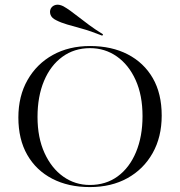

<svg xmlns="http://www.w3.org/2000/svg" viewBox="-20 -776 758 808"><path d="M358.1 11.3Q267.7 11.3 200 -23.8Q132.3 -58.9 94.8 -124.2Q57.3 -189.5 57.3 -281.5Q57.3 -371.8 96 -439.5Q134.7 -507.3 202.4 -544.8Q270.2 -582.3 358.9 -582.3Q450 -582.3 517.7 -547.2Q585.5 -512.1 623 -447.2Q660.5 -382.3 660.5 -289.5Q660.5 -199.2 622.2 -131.5Q583.9 -63.7 516.1 -26.2Q448.4 11.3 358.1 11.3ZM358.1 2.4Q425.8 2.4 475.4 -33.9Q525 -70.2 552.4 -135.9Q579.8 -201.6 579.8 -287.1Q579.8 -375 550.8 -439.1Q521.8 -503.2 471.8 -538.3Q421.8 -573.4 358.9 -573.4Q292.7 -573.4 242.7 -537.1Q192.7 -500.8 165.3 -435.5Q137.9 -370.2 137.9 -283.9Q137.9 -196.8 167.3 -132.3Q196.8 -67.7 246.4 -32.7Q296 2.4 358.1 2.4ZM410.5 -625.8Q359.7 -646 324.2 -655.6Q288.7 -665.3 262.5 -673Q236.3 -680.6 216.1 -691.1Q197.6 -700 192.7 -713.7Q187.9 -727.4 193.5 -739.5Q200 -751.6 213.7 -755.2Q227.4 -758.9 246 -750Q260.5 -741.9 276.2 -730.6Q291.9 -719.4 310.9 -704.4Q329.8 -689.5 354.8 -671Q379.8 -652.4 413.7 -631.5Z"/></svg>

Font: Playfair 144pt SemiExpanded Light
Style: Regular
Weight: 300
Width: 6
Designer: Claus Eggers Sørensen
Foundry: Claus Eggers Sørensen
Version: Version 2.203